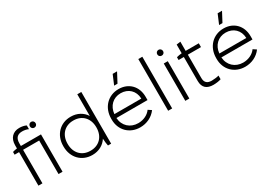

<svg xmlns="http://www.w3.org/2000/svg" viewBox="10 -1515 3245 2316"><g transform="rotate(-30 1632.5 -357.0)"><path d="M88 0H144V-467H368V0H424V-520H144V-559C144 -631 180 -665 244 -665C275 -665 305 -659 330 -647V-699C306 -712 268 -719 235 -719C145 -719 88 -660 88 -562V-518C67 -516 44 -511 26 -505V-467H88ZM396 -630C419 -630 436 -647 436 -670C436 -693 419 -711 396 -711C373 -711 356 -693 356 -670C356 -647 373 -630 396 -630Z M838 6H841C929 6 1003 -35 1045 -102V-96C1046 -64 1052 -23 1057 0H1101V-720H1045V-418C1003 -485 929 -526 841 -526H838C692 -526 586 -418 586 -264V-256C586 -102 692 6 838 6ZM842 -50C725 -50 645 -133 645 -257V-263C645 -387 725 -470 842 -470H847C965 -470 1045 -387 1045 -263V-257C1045 -133 965 -50 847 -50Z M1529 -588 1599 -720H1538L1482 -588ZM1506 6C1596 6 1679 -33 1731 -104L1686 -134C1651 -84 1585 -50 1510 -50C1398 -50 1318 -126 1311 -234V-236H1744V-283C1744 -427 1647 -526 1507 -526H1506C1358 -526 1252 -415 1252 -261V-247C1252 -101 1357 6 1506 6ZM1313 -289C1323 -397 1398 -470 1503 -470C1609 -470 1684 -398 1688 -292V-289Z M1895 0H1951V-720H1895Z M2162 -614C2184 -614 2202 -631 2202 -654C2202 -677 2184 -695 2162 -695C2138 -695 2121 -677 2121 -654C2121 -631 2138 -614 2162 -614ZM2134 0H2190V-520H2134Z M2526 3C2561 3 2609 -3 2633 -13V-64C2610 -56 2561 -51 2533 -51C2473 -51 2439 -77 2439 -142V-467H2622V-520H2439V-648L2383 -640V-519C2359 -517 2329 -512 2310 -506V-467H2383V-133C2383 -37 2438 3 2526 3Z M2991 -588 3061 -720H3000L2944 -588ZM2968 6C3058 6 3141 -33 3193 -104L3148 -134C3113 -84 3047 -50 2972 -50C2860 -50 2780 -126 2773 -234V-236H3206V-283C3206 -427 3109 -526 2969 -526H2968C2820 -526 2714 -415 2714 -261V-247C2714 -101 2819 6 2968 6ZM2775 -289C2785 -397 2860 -470 2965 -470C3071 -470 3146 -398 3150 -292V-289Z"/></g></svg>

Font: Fixel Display Light
Style: Regular
Weight: 300
Designer: AlfaBravo + MacPaw
Foundry: Kyrylo Tkachov, Marchela Mozhyna, Serhii Makarenko, Maria Weinstein, Zakhar Kryvoshyya
Version: Version 1.211